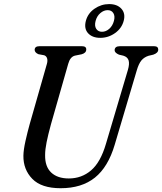

<svg xmlns="http://www.w3.org/2000/svg" viewBox="-20 -932 814 964"><path d="M512 -210 622 -580.5Q631 -611 625.8 -628.5Q620.5 -646 599 -652.5L577.5 -657.5Q555.5 -667 555.5 -680Q556 -700 582 -700H753.5Q774.5 -700 774.5 -683Q774.5 -666 749.5 -657.5L726 -652Q704 -645 690.2 -628.8Q676.5 -612.5 666.5 -578L556 -205.5Q523 -93.5 456.5 -40.2Q390 13 284.5 13Q188 13 142.2 -34Q96.5 -81 97.5 -150.5Q98 -180 108 -224.5Q118 -269 129 -308.5L215.5 -611.5Q220 -627 216.5 -638.8Q213 -650.5 202 -654.5L172.5 -660Q154 -668.5 154 -682Q154.5 -700 178 -700H391.5Q413.5 -700 413 -683.5Q413 -666 390 -659.5L355.5 -652.5Q332 -646 322.5 -611.5L236 -308.5Q221.5 -255.5 214 -218.2Q206.5 -181 206.5 -153.5Q205.5 -95.5 237 -65.8Q268.5 -36 325.5 -36Q390 -36 437.5 -76.8Q485 -117.5 512 -210ZM483.5 -742Q443.5 -742 422.2 -765.2Q401 -788.5 411 -827Q421 -865 454.5 -888.2Q488 -911.5 528 -911.5Q568.5 -911.5 589.8 -887.8Q611 -864 601 -827Q591 -789.5 557.5 -765.8Q524 -742 483.5 -742ZM520.5 -881Q501 -881 483.8 -866.2Q466.5 -851.5 460 -827Q453.5 -802.5 463 -787.5Q472.5 -772.5 492 -772.5Q512 -772.5 528.8 -787.5Q545.5 -802.5 552 -827Q558.5 -851 549.2 -866Q540 -881 520.5 -881Z"/></svg>

Font: Fraunces 72pt Soft
Style: Italic
Weight: 400
Italic angle: -16°
Version: Version 1.000;[b76b70a41]